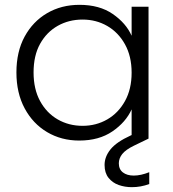

<svg xmlns="http://www.w3.org/2000/svg" viewBox="-20 -574 715 795"><path d="M48 -274Q48 -360 82 -422.5Q116 -485 175 -519.5Q234 -554 309 -554Q392 -554 447 -516Q502 -478 525 -426V-546H595V0H525V-121Q501 -68 445.5 -30Q390 8 308 8Q234 8 175 -27Q116 -62 82 -125.5Q48 -189 48 -274ZM525 -273Q525 -341 497.5 -390.5Q470 -440 424 -466.5Q378 -493 322 -493Q265 -493 219 -467Q173 -441 146 -392.5Q119 -344 119 -274Q119 -205 146 -155.5Q173 -106 219 -79.5Q265 -53 322 -53Q378 -53 424 -79.5Q470 -106 497.5 -155.5Q525 -205 525 -273ZM576 -38 595 0 535 29Q500 46 486 64Q472 82 472 102Q472 127 489 140Q506 153 534 153Q563 153 598 139V188Q563 201 526 201Q497 201 471.5 192Q446 183 429.5 162.5Q413 142 413 109Q413 75 437.5 44.5Q462 14 521 -13Z"/></svg>

Font: Poppins Light
Style: Regular
Weight: 300
Designer: Ninad Kale (Devanagari), Jonny Pinhorn (Latin)
Version: Version 5.002